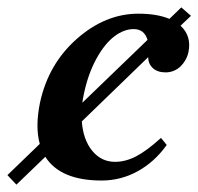

<svg xmlns="http://www.w3.org/2000/svg" viewBox="-29 -481 539 522"><path d="M463.9 -460.9 490.2 -438 461.9 -411.1Q492.2 -382.8 483.4 -339.8Q481 -328.1 475.3 -318.1Q469.7 -308.1 461.9 -300.5Q454.1 -293 443.6 -288.6Q433.1 -284.2 421.4 -284.2Q399.4 -284.2 386.7 -295.7Q374 -307.1 374 -325.7L193.4 -150.9Q197.3 -100.6 221.9 -70.8Q246.6 -41 283.7 -41Q312 -41 340.6 -55.7Q369.1 -70.3 408.7 -106L424.3 -86.9Q391.6 -41 345.7 -15.6Q299.8 9.8 247.1 9.8Q135.3 9.8 94.2 -54.7L15.6 21L-8.8 -4.9L79.1 -89.8Q66.4 -136.2 79.6 -201.2Q102.1 -306.6 179.7 -375.2Q257.3 -443.8 347.2 -443.8Q397.9 -443.8 431.6 -429.7ZM194.8 -201.7 372.1 -372.6Q363.3 -401.9 334.5 -401.9Q307.6 -401.9 281.2 -381.6Q254.9 -361.3 232.7 -320.6Q210.4 -279.8 199.2 -226.1Q196.3 -212.9 194.8 -201.7Z"/></svg>

Font: Linux Libertine Slanted
Style: Semibold Slanted
Weight: 600
Designer: Philipp H. Poll
Foundry: Philipp H. Poll
Version: Version 5.1.1